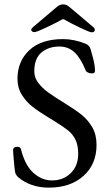

<svg xmlns="http://www.w3.org/2000/svg" viewBox="-20 -843 505 879"><path d="M40 0ZM63 -32Q52 -43 50 -52Q46 -70 41 -135L40 -157Q40 -164 45.5 -167.5Q51 -171 60 -171Q73 -171 76 -160Q94 -87 132.5 -52Q171 -17 218 -17Q270 -17 304 -50.5Q338 -84 338 -139Q338 -178 325.5 -203.5Q313 -229 291 -246.5Q269 -264 225 -291L205 -303Q156 -333 128 -355Q100 -377 80 -409Q60 -441 60 -482Q60 -562 114 -613Q168 -664 269 -664Q320 -664 374 -642Q381 -639 387 -632Q393 -625 395 -617Q405 -582 410 -560.5Q415 -539 415 -518Q415 -507 400 -507Q391 -507 382.5 -511Q374 -515 372 -521Q350 -576 321.5 -603Q293 -630 252 -630Q202 -630 169.5 -602.5Q137 -575 137 -516Q137 -488 155 -464Q173 -440 200.5 -420Q228 -400 277 -370Q324 -341 353 -318Q382 -295 402 -261Q422 -227 422 -180Q422 -91 362 -37.5Q302 16 204 16Q120 16 63 -32ZM123 -706Q123 -712 130 -718L228 -801Q244 -815 251.5 -819Q259 -823 269 -823Q279 -823 286.5 -819Q294 -815 310 -801L408 -718Q414 -713 414 -706Q414 -701 410.5 -698Q407 -695 400 -695Q391 -695 347 -716Q303 -737 279 -751Q274 -755 269 -755Q264 -755 259 -751Q236 -738 191.5 -717Q147 -696 138 -696Q131 -696 127 -699Q123 -702 123 -706Z"/></svg>

Font: EB Garamond
Style: Regular
Weight: 400
Designer: Georg Duffner and Octavio Pardo
Foundry: Georg Duffner
Version: Version 1.000; ttfautohint (v1.6)